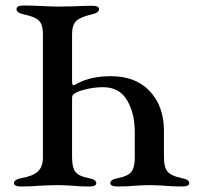

<svg xmlns="http://www.w3.org/2000/svg" viewBox="-20 -674 723 698"><path d="M31 -8Q31 -15 38 -19.5Q45 -24 60 -27Q100 -34 118 -51Q136 -68 136 -101V-550Q136 -584 122 -598.5Q108 -613 69 -621Q40 -627 40 -641Q40 -654 66 -654Q94 -654 134 -652Q172 -650 192 -650L247 -651Q287 -653 315 -653Q340 -653 340 -641Q340 -627 311 -621Q272 -612 257 -597.5Q242 -583 242 -550V-382Q242 -373 243 -368.5Q244 -364 247 -364Q250 -364 262 -371Q311 -397 383 -397Q474 -397 525 -342Q576 -287 576 -199V-102Q576 -67 588.5 -51Q601 -35 638 -27Q654 -24 661 -19.5Q668 -15 668 -8Q668 4 642 4Q604 4 575 1Q541 -1 524 -1Q507 -1 473 1Q446 4 408 4Q381 4 381 -8Q381 -15 388 -19.5Q395 -24 411 -27Q446 -34 458 -50Q470 -66 470 -102V-195Q470 -262 442 -309.5Q414 -357 355 -357Q323 -357 292.5 -349.5Q262 -342 253 -335Q246 -331 244 -327.5Q242 -324 242 -316V-102Q242 -66 253.5 -50Q265 -34 300 -27Q316 -24 323 -19.5Q330 -15 330 -8Q330 4 304 4Q267 4 240 1Q208 -1 190 -1Q169 -1 127 1Q94 4 57 4Q31 4 31 -8Z"/></svg>

Font: EB Garamond Medium
Style: Regular
Weight: 500
Designer: Georg Duffner and Octavio Pardo
Foundry: Georg Duffner
Version: Version 1.000